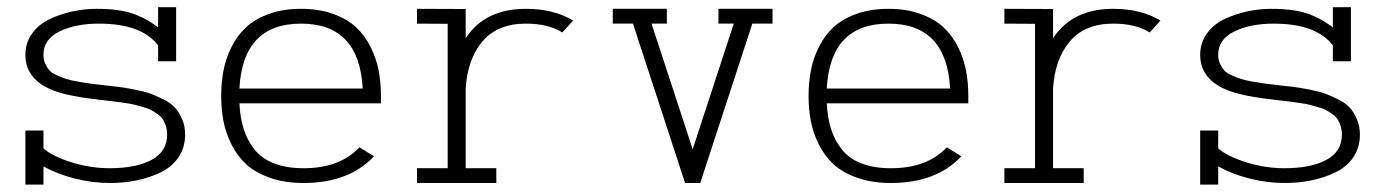

<svg xmlns="http://www.w3.org/2000/svg" viewBox="-20 -500 3752 520"><path d="M457 -334H408.2V-377Q363.8 -436 247.6 -436Q184.6 -436 141.1 -414.8Q97.7 -393.6 97.7 -351.6Q97.7 -338.4 102.5 -327.6Q107.4 -316.9 113.8 -309.6Q120.1 -302.2 134 -296.1Q147.9 -290 158.7 -286.4Q169.4 -282.7 190.2 -279.1Q210.9 -275.4 224.4 -273.7Q237.8 -272 263.2 -269Q289.6 -266.1 303.5 -264.4Q317.4 -262.7 344 -257.6Q370.6 -252.4 386.2 -246.8Q401.9 -241.2 422.4 -231Q442.9 -220.7 454.1 -208.3Q465.3 -195.8 473.4 -177Q481.4 -158.2 481.4 -135.7Q481.4 -100.6 463.6 -74.2Q445.8 -47.9 415.3 -33.2Q384.8 -18.6 350.3 -11.5Q315.9 -4.4 277.3 -4.4Q230 -4.4 182.1 -16.6Q134.3 -28.8 97.7 -49.3V0H48.8V-146.5H97.7V-98.1Q123 -76.2 174.1 -60.3Q225.1 -44.4 277.3 -44.4Q348.1 -44.4 390.4 -66.9Q432.6 -89.4 432.6 -135.7Q432.6 -147.9 429.4 -158Q426.3 -168 421.6 -175.8Q417 -183.6 407.7 -190.2Q398.4 -196.8 390.9 -201.2Q383.3 -205.6 368.9 -209.7Q354.5 -213.9 344.7 -216.3Q335 -218.8 316.9 -221.4Q298.8 -224.1 288.1 -225.3Q277.3 -226.6 256.3 -229Q167.5 -238.8 127.4 -253.9Q48.8 -283.2 48.8 -351.6Q48.8 -384.8 67.6 -410.2Q86.4 -435.5 116.5 -449.2Q146.5 -462.9 178.2 -469.5Q210 -476.1 241.2 -476.1Q301.3 -476.1 338.1 -463.6Q375 -451.2 408.2 -425.8V-480.5H457Z M628.4 -260.3H962.4Q953.1 -436 795.4 -436Q637.7 -436 628.4 -260.3ZM628.4 -220.2Q630.4 -180.7 640.1 -150.1Q649.9 -119.6 669.4 -95Q689 -70.3 722.4 -57.4Q755.9 -44.4 802.2 -44.4Q900.4 -44.4 953.6 -101.1L992.7 -76.7Q925.3 -4.4 802.2 -4.4Q751.5 -4.4 711.7 -18.3Q671.9 -32.2 647.5 -54.4Q623 -76.7 607.2 -108.2Q591.3 -139.6 585.2 -171.9Q579.1 -204.1 579.1 -240.2Q579.1 -276.4 585.2 -308.6Q591.3 -340.8 606.7 -372.1Q622.1 -403.3 646 -425.8Q669.9 -448.2 708.3 -462.2Q746.6 -476.1 795.4 -476.1Q844.2 -476.1 882.6 -462.2Q920.9 -448.2 944.8 -425.8Q968.8 -403.3 984.1 -372.1Q999.5 -340.8 1005.6 -308.6Q1011.7 -276.4 1011.7 -240.2V-220.2Z M1109.4 -4.4V-44.4H1192.4V-435.5L1109.4 -436V-476.1L1241.2 -475.6V-396.5Q1293.5 -476.1 1404.3 -476.1Q1479.5 -476.1 1532.2 -444.3L1502.9 -412.1Q1464.8 -436 1404.3 -436Q1327.1 -436 1286.4 -387.5Q1245.6 -338.9 1241.2 -258.8V-44.4H1324.2V-4.4Z M1639.6 -436V-476.1H1786.1V-436H1744.6L1856 -95.7L1967.3 -436H1925.8V-476.1H2072.3V-436H2017.6L1876.5 -4.4H1835.4L1694.3 -436Z M2219.2 -260.3H2553.2Q2543.9 -436 2386.2 -436Q2228.5 -436 2219.2 -260.3ZM2219.2 -220.2Q2221.2 -180.7 2231 -150.1Q2240.7 -119.6 2260.3 -95Q2279.8 -70.3 2313.2 -57.4Q2346.7 -44.4 2393.1 -44.4Q2491.2 -44.4 2544.4 -101.1L2583.5 -76.7Q2516.1 -4.4 2393.1 -4.4Q2342.3 -4.4 2302.5 -18.3Q2262.7 -32.2 2238.3 -54.4Q2213.9 -76.7 2198 -108.2Q2182.1 -139.6 2176 -171.9Q2169.9 -204.1 2169.9 -240.2Q2169.9 -276.4 2176 -308.6Q2182.1 -340.8 2197.5 -372.1Q2212.9 -403.3 2236.8 -425.8Q2260.7 -448.2 2299.1 -462.2Q2337.4 -476.1 2386.2 -476.1Q2435.1 -476.1 2473.4 -462.2Q2511.7 -448.2 2535.6 -425.8Q2559.6 -403.3 2575 -372.1Q2590.3 -340.8 2596.4 -308.6Q2602.5 -276.4 2602.5 -240.2V-220.2Z M2700.2 -4.4V-44.4H2783.2V-435.5L2700.2 -436V-476.1L2832 -475.6V-396.5Q2884.3 -476.1 2995.1 -476.1Q3070.3 -476.1 3123 -444.3L3093.8 -412.1Q3055.7 -436 2995.1 -436Q2918 -436 2877.2 -387.5Q2836.4 -338.9 2832 -258.8V-44.4H2915V-4.4Z M3638.7 -334H3589.8V-377Q3545.4 -436 3429.2 -436Q3366.2 -436 3322.8 -414.8Q3279.3 -393.6 3279.3 -351.6Q3279.3 -338.4 3284.2 -327.6Q3289.1 -316.9 3295.4 -309.6Q3301.8 -302.2 3315.7 -296.1Q3329.6 -290 3340.3 -286.4Q3351.1 -282.7 3371.8 -279.1Q3392.6 -275.4 3406 -273.7Q3419.4 -272 3444.8 -269Q3471.2 -266.1 3485.1 -264.4Q3499 -262.7 3525.6 -257.6Q3552.2 -252.4 3567.9 -246.8Q3583.5 -241.2 3604 -231Q3624.5 -220.7 3635.7 -208.3Q3647 -195.8 3655 -177Q3663.1 -158.2 3663.1 -135.7Q3663.1 -100.6 3645.3 -74.2Q3627.4 -47.9 3596.9 -33.2Q3566.4 -18.6 3532 -11.5Q3497.6 -4.4 3459 -4.4Q3411.6 -4.4 3363.8 -16.6Q3315.9 -28.8 3279.3 -49.3V0H3230.5V-146.5H3279.3V-98.1Q3304.7 -76.2 3355.7 -60.3Q3406.7 -44.4 3459 -44.4Q3529.8 -44.4 3572 -66.9Q3614.3 -89.4 3614.3 -135.7Q3614.3 -147.9 3611.1 -158Q3607.9 -168 3603.3 -175.8Q3598.6 -183.6 3589.4 -190.2Q3580.1 -196.8 3572.5 -201.2Q3564.9 -205.6 3550.5 -209.7Q3536.1 -213.9 3526.4 -216.3Q3516.6 -218.8 3498.5 -221.4Q3480.5 -224.1 3469.7 -225.3Q3459 -226.6 3438 -229Q3349.1 -238.8 3309.1 -253.9Q3230.5 -283.2 3230.5 -351.6Q3230.5 -384.8 3249.3 -410.2Q3268.1 -435.5 3298.1 -449.2Q3328.1 -462.9 3359.9 -469.5Q3391.6 -476.1 3422.9 -476.1Q3482.9 -476.1 3519.8 -463.6Q3556.6 -451.2 3589.8 -425.8V-480.5H3638.7Z"/></svg>

Font: AzarMehrMonospaced
Style: SerifRegular
Weight: 1
Designer: Amin Abedi
Version: Version 1.00